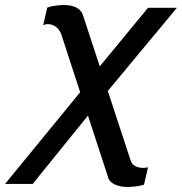

<svg xmlns="http://www.w3.org/2000/svg" viewBox="-60 -532 724 764"><path d="M270 -472C261 -499 234 -512 194 -512C175 -512 149 -509 128 -502L112 -432C119 -435 125 -436 131 -436C155 -436 176 -419 184 -395L259 -165L-40 200H70L290 -72L371 176C379 201 414 212 447 212C464 212 495 209 513 203L529 134C523 135 517 136 510 136C490 136 468 129 461 110L369 -170L644 -501H529L337 -268Z"/></svg>

Font: Perun Medium Italic
Style: Regular
Weight: 500
Italic angle: -12°
Foundry: Copyright (c) Stefan Peev, Context Ltd, 2016
Version: Version 1.026